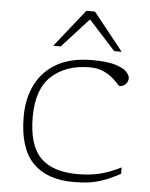

<svg xmlns="http://www.w3.org/2000/svg" viewBox="-53 -776 650 830"><g transform="rotate(5 272.0 -361.0)"><path d="M332.5 -522Q398 -522 433.2 -511Q468.5 -500 482.2 -485Q496 -470 496 -458Q496 -441 484.5 -430.8Q473 -420.5 458.5 -420.5Q456.5 -420.5 447.5 -431Q438.5 -441.5 422.2 -455.2Q406 -469 381.8 -479.5Q357.5 -490 324.5 -490Q222 -490 159.5 -433.2Q97 -376.5 97 -255.5Q97 -133 149.8 -79.2Q202.5 -25.5 311.5 -25.5Q363.5 -25.5 405.8 -35.5Q448 -45.5 499 -71V-43Q460 -22 428.5 -10.5Q397 1 366 5.5Q335 10 296.5 10Q180.5 10 119.2 -53.8Q58 -117.5 58 -254Q58 -332.5 88.5 -393Q119 -453.5 179.8 -487.8Q240.5 -522 332.5 -522ZM158.5 -569 288 -732H325.5L455.5 -569H423L307 -696.5L191 -569Z"/></g></svg>

Font: Newsreader Caption ExtraLight
Style: Regular
Weight: 275
Designer: Hugues Gentile
Foundry: Production Type
Version: Version 1.001